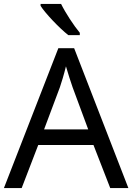

<svg xmlns="http://www.w3.org/2000/svg" viewBox="-20 -964 679 984"><path d="M293 -944H188V-934C211 -897 284 -820 330 -784H389V-796C358 -833 315 -899 293 -944ZM545 0H638L360 -717H279L0 0H91L176 -221H459ZM352 -517 432 -301H206L287 -517C295 -540 308 -583 318 -624C325 -599 346 -533 352 -517Z"/></svg>

Font: Noto Sans Lycian
Style: Regular
Weight: 400
Designer: Monotype Design Team
Foundry: Monotype Imaging Inc.
Version: Version 2.002